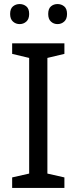

<svg xmlns="http://www.w3.org/2000/svg" viewBox="-20 -928 379 948"><path d="M298 0H40V-52L124 -71V-642L40 -662V-714H298V-662L214 -642V-71L298 -52ZM30 -859Q30 -885 44 -896.5Q58 -908 77 -908Q96 -908 110 -896.5Q124 -885 124 -859Q124 -834 110 -821.5Q96 -809 77 -809Q58 -809 44 -821.5Q30 -834 30 -859ZM218 -859Q218 -885 231.5 -896.5Q245 -908 264 -908Q283 -908 297 -896.5Q311 -885 311 -859Q311 -834 297 -821.5Q283 -809 264 -809Q245 -809 231.5 -821.5Q218 -834 218 -859Z"/></svg>

Font: Noto Sans Glagolitic
Style: Regular
Weight: 400
Designer: Monotype Design Team
Foundry: Monotype Imaging Inc.
Version: Version 2.004; ttfautohint (v1.8.4.7-5d5b)